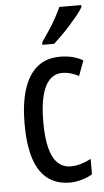

<svg xmlns="http://www.w3.org/2000/svg" viewBox="-55 -801 457 847"><g transform="rotate(-5 173.5 -378.0)"><path d="M221 10Q162 10 122 -20.5Q82 -51 62.5 -112.5Q43 -174 43 -265Q43 -353 62.5 -416Q82 -479 122 -513Q162 -547 223 -547Q255 -547 280 -540.5Q305 -534 326 -522L301 -455Q282 -465 264 -470Q246 -475 229 -475Q195 -475 172 -451.5Q149 -428 137.5 -381.5Q126 -335 126 -266Q126 -198 137.5 -152Q149 -106 172.5 -83.5Q196 -61 230 -61Q252 -61 274.5 -67.5Q297 -74 320 -86V-18Q299 -5 271.5 2.5Q244 10 221 10ZM338 -757Q329 -741 312.5 -721Q296 -701 277 -679.5Q258 -658 238.5 -639Q219 -620 204 -606H152V-617Q171 -644 187.5 -669.5Q204 -695 217.5 -719.5Q231 -744 241 -766H338Z"/></g></svg>

Font: Noto Sans Arabic ExtraCondensed
Style: Regular
Weight: 400
Width: 2
Designer: Monotype Design Team, Nadine Chahine, Nizar Qandah and Khaled Hosny
Foundry: Monotype Imaging Inc.
Version: Version 2.012